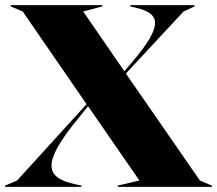

<svg xmlns="http://www.w3.org/2000/svg" viewBox="-35 -732 850 752"><path d="M426 0H795V-5L748 -25L458 -444L684 -687L727 -707V-712H475V-707L496 -702C590 -680 610 -638 482 -488L452 -453L291 -687L366 -707V-712H7V-707L54 -687L304 -324L32 -25L-15 -5V0H284V-5L261 -10C143 -36 124 -89 272 -269L310 -316L511 -25L426 -5Z"/></svg>

Font: Nyght Serif Dark
Style: Regular
Weight: 800
Designer: Maksym Kobuzan
Version: Version 0.410;Glyphs 3.1.2 (3151)